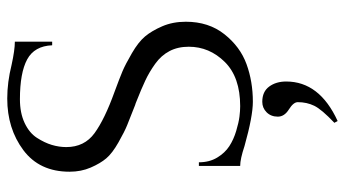

<svg xmlns="http://www.w3.org/2000/svg" viewBox="-231 -479 952 530"><g transform="rotate(-90 245.0 -214.0)"><path d="M229 34Q257 34 271 53Q285 72 285 100Q285 192 176 242L171 233Q208 198 218 177.5Q228 157 228 132Q228 120 208 107.5Q188 95 188 77Q188 58 200 46Q212 34 229 34ZM450 -177Q450 -114 415.5 -70.5Q381 -27 333 -9.5Q285 8 229 8Q189 8 107 -15Q71 -27 52 -27V-141H62Q62 -112 75 -90.5Q88 -69 106.5 -57Q125 -45 148.5 -38Q172 -31 188 -29Q204 -27 217 -27Q297 -27 339 -69.5Q381 -112 381 -169Q381 -199 369 -222Q357 -245 334 -261.5Q311 -278 287.5 -289Q264 -300 231 -313Q224 -316 220 -317Q182 -332 164.5 -339Q147 -346 117 -363Q87 -380 73 -396.5Q59 -413 47.5 -439.5Q36 -466 36 -498Q36 -581 95.5 -625.5Q155 -670 238 -670Q283 -670 331 -658Q372 -649 395 -649V-546H385Q383 -595 346 -615Q309 -635 236 -635Q198 -635 170.5 -622Q143 -609 129.5 -588Q116 -567 110 -547Q104 -527 104 -507Q104 -457 142.5 -429Q181 -401 256 -374Q294 -360 313 -352Q332 -344 363 -326Q394 -308 409.5 -289.5Q425 -271 437.5 -242Q450 -213 450 -177Z"/></g></svg>

Font: Forum
Style: Regular
Weight: 400
Designer: Denis Masharov
Foundry: Denis Masharov
Version: Version 1.000